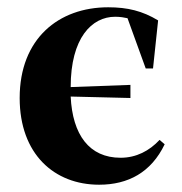

<svg xmlns="http://www.w3.org/2000/svg" viewBox="-20 -492 499 527"><path d="M252 15C332 15 395 -19 432 -96L418 -108C390 -78 354 -59 311 -59C225 -59 179 -122 174 -227L338 -223V-259L174 -253C174 -388 232 -446 296 -446C310 -446 321 -444 330 -442L380 -304H400L414 -436C371 -462 330 -472 277 -472C141 -472 34 -386 34 -223C34 -69 129 15 252 15Z"/></svg>

Font: Source Serif 4 Display
Style: Bold
Weight: 700
Designer: Frank Grießhammer
Foundry: Adobe Systems Incorporated
Version: Version 4.004;hotconv 1.0.117;makeotfexe 2.5.65602